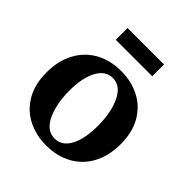

<svg xmlns="http://www.w3.org/2000/svg" viewBox="-198 -848 991 991"><g transform="rotate(45 297.5 -353.0)"><path d="M300 -536Q371 -536 431 -506.5Q491 -477 527.5 -416.5Q564 -356 564 -267Q564 -184 531.5 -121.5Q499 -59 438 -24.5Q377 10 295 10Q224 10 164 -19.5Q104 -49 67.5 -109.5Q31 -170 31 -259Q31 -342 64 -404.5Q97 -467 157.5 -501.5Q218 -536 300 -536ZM302 -46Q355 -46 384.5 -101Q414 -156 414 -250Q414 -348 382.5 -414Q351 -480 293 -480Q241 -480 211 -424.5Q181 -369 181 -275Q181 -178 212.5 -112Q244 -46 302 -46ZM431 -716V-630H165V-716Z"/></g></svg>

Font: Minipax
Style: Bold
Weight: 600
Designer: Raphaël Ronot, Igor Stepanchenko (Cyrillic)
Foundry: steppetype
Version: Version 1.002